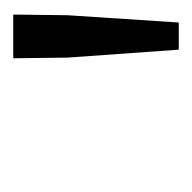

<svg xmlns="http://www.w3.org/2000/svg" viewBox="-20 -787 290 290"><g transform="rotate(-90 125.0 -642.0)"><path d="M195 -517 183 -685 182 -767H248L247 -685L236 -517Z"/></g></svg>

Font: NotoSansHansLight
Style: Regular
Weight: 300
Designer: Ryoko NISHIZUKA  (kana & ideographs); Paul D. Hunt (Latin, Greek & Cyrillic); Wenlong ZHANG  (bopomofo); Sandoll Communi
Foundry: Adobe Systems Incorporated
Version: Version 1.00;December 8, 2021;FontCreator 13.0.0.2675 64-bit